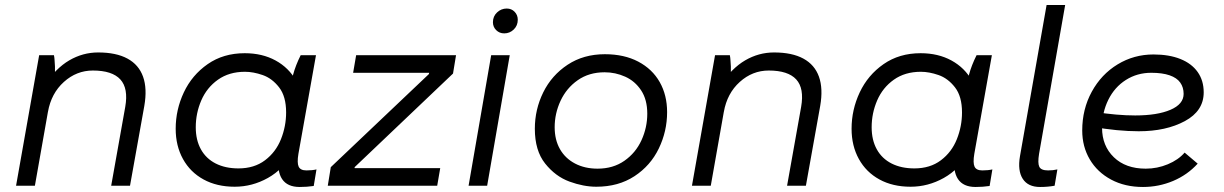

<svg xmlns="http://www.w3.org/2000/svg" viewBox="-20 -740 4878 765"><path d="M136 -520H195Q197 -510 197.5 -499Q198 -488 199 -475Q199 -458 199 -441L187 -385L119 0H44ZM371 -531Q443 -531 488 -506.5Q533 -482 550 -434.5Q567 -387 555 -318L498 0H423L479 -314Q492 -388 459.5 -423.5Q427 -459 350 -459Q285 -459 234.5 -413.5Q184 -368 171 -294L156 -399Q202 -468 256 -499.5Q310 -531 371 -531Z M1092 -115 1116 -113 1143 -423Q1144 -428 1148 -443Q1158 -480 1178 -520H1239L1169 -127Q1163 -91 1170 -76Q1177 -61 1201 -61Q1224 -61 1241 -65L1230 1Q1203 5 1174 5Q1125 5 1104 -26.5Q1083 -58 1092 -115ZM1189 -301Q1189 -204 1149.5 -135Q1110 -66 1047.5 -31Q985 4 915 4Q844 4 791 -25Q738 -54 709 -106.5Q680 -159 680 -227Q680 -303 712.5 -372Q745 -441 807.5 -484.5Q870 -528 955 -528Q1025 -528 1078 -499Q1131 -470 1160 -418Q1189 -366 1189 -301ZM760 -233Q760 -182 780.5 -145Q801 -108 839.5 -88.5Q878 -69 930 -69Q993 -69 1036 -101.5Q1079 -134 1099.5 -185.5Q1120 -237 1120 -292Q1120 -356 1092 -392Q1064 -428 1026.5 -441Q989 -454 956 -454Q893 -454 848.5 -422.5Q804 -391 782 -340Q760 -289 760 -233Z M1298 -74 1689 -445 1690 -450H1387L1399 -520H1797L1785 -447L1393 -74V-70H1734L1722 0H1286Z M1937 -520H2011L1921 0H1847ZM1944 -651.6Q1944 -675 1960.5 -690.5Q1977 -706 1999 -706Q2018 -706 2030.5 -693Q2043 -680 2043 -661.3Q2043 -638 2027 -622.5Q2011 -607 1989 -607Q1970 -607 1957 -619.9Q1944 -632.8 1944 -651.6Z M2111 -227Q2111 -304 2144.5 -372Q2178 -440 2241.5 -482Q2305 -524 2390 -524Q2467 -524 2523 -494.5Q2579 -465 2608.5 -413Q2638 -361 2638 -293Q2638 -217 2605 -148.5Q2572 -80 2508 -38Q2444 4 2356 4Q2305 4 2249 -16.5Q2193 -37 2152 -88.5Q2111 -140 2111 -227ZM2559 -287Q2559 -343 2534.5 -380Q2510 -417 2471 -434.5Q2432 -452 2389 -452Q2327 -452 2282 -420.5Q2237 -389 2213.5 -338.5Q2190 -288 2190 -233Q2190 -183 2211 -146Q2232 -109 2271 -88.5Q2310 -68 2361 -68Q2423 -68 2468 -99.5Q2513 -131 2536 -181.5Q2559 -232 2559 -287Z M2829 -520H2888Q2890 -510 2890.5 -499Q2891 -488 2892 -475Q2892 -458 2892 -441L2880 -385L2812 0H2737ZM3064 -531Q3136 -531 3181 -506.5Q3226 -482 3243 -434.5Q3260 -387 3248 -318L3191 0H3116L3172 -314Q3185 -388 3152.5 -423.5Q3120 -459 3043 -459Q2978 -459 2927.5 -413.5Q2877 -368 2864 -294L2849 -399Q2895 -468 2949 -499.5Q3003 -531 3064 -531Z M3785 -115 3809 -113 3836 -423Q3837 -428 3841 -443Q3851 -480 3871 -520H3932L3862 -127Q3856 -91 3863 -76Q3870 -61 3894 -61Q3917 -61 3934 -65L3923 1Q3896 5 3867 5Q3818 5 3797 -26.5Q3776 -58 3785 -115ZM3882 -301Q3882 -204 3842.5 -135Q3803 -66 3740.5 -31Q3678 4 3608 4Q3537 4 3484 -25Q3431 -54 3402 -106.5Q3373 -159 3373 -227Q3373 -303 3405.5 -372Q3438 -441 3500.5 -484.5Q3563 -528 3648 -528Q3718 -528 3771 -499Q3824 -470 3853 -418Q3882 -366 3882 -301ZM3453 -233Q3453 -182 3473.5 -145Q3494 -108 3532.5 -88.5Q3571 -69 3623 -69Q3686 -69 3729 -101.5Q3772 -134 3792.5 -185.5Q3813 -237 3813 -292Q3813 -356 3785 -392Q3757 -428 3719.5 -441Q3682 -454 3649 -454Q3586 -454 3541.5 -422.5Q3497 -391 3475 -340Q3453 -289 3453 -233Z M4044 -118 4150 -720H4224L4120 -127Q4114 -90 4121 -75.5Q4128 -61 4156 -61Q4176 -61 4193 -65L4182 0Q4155 5 4124 5Q4076 5 4055 -27.5Q4034 -60 4044 -118Z M4292 -220Q4292 -305 4330 -374.5Q4368 -444 4433 -483.5Q4498 -523 4576 -523Q4638 -523 4683 -505Q4728 -487 4752 -453Q4776 -419 4776 -372Q4776 -298 4701 -257.5Q4626 -217 4517 -217Q4434 -217 4331 -235L4342 -294Q4431 -280 4503 -280Q4591 -280 4643.5 -302.5Q4696 -325 4696 -366Q4696 -392 4682.5 -411Q4669 -430 4640 -440Q4611 -450 4567 -450Q4511 -450 4466 -421.5Q4421 -393 4396 -342.5Q4371 -292 4371 -231Q4371 -159 4418 -113.5Q4465 -68 4545 -68Q4591 -68 4633 -85.5Q4675 -103 4700 -132L4752 -88Q4711 -43 4654 -19Q4597 5 4534 5Q4462 5 4407 -24.5Q4352 -54 4322 -105Q4292 -156 4292 -220Z"/></svg>

Font: Fixel Italic Variable 20240409 Display Thin
Style: Italic
Weight: 100
Italic angle: -10°
Designer: AlfaBravo + MacPaw
Foundry: Kyrylo Tkachov, Marchela Mozhyna, Serhii Makarenko, Maria Weinstein, Zakhar Kryvoshyya
Version: Version 1.211;Glyphs 3.2 (3225)